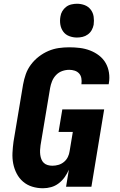

<svg xmlns="http://www.w3.org/2000/svg" viewBox="-20 -995 640 1023"><path d="M209 8Q179 8 151.5 -0.5Q124 -9 103 -27Q82 -45 69 -70Q56 -95 50.5 -123Q45 -151 46.5 -181Q48 -211 52 -240L103 -545Q108 -573 117.5 -600Q127 -627 145 -651Q163 -675 187 -693.5Q211 -712 238 -723.5Q265 -735 293 -739Q321 -743 349 -743Q378 -743 406 -739.5Q434 -736 460 -726Q486 -716 507.5 -699.5Q529 -683 542.5 -660Q556 -637 560.5 -608.5Q565 -580 560 -552Q560 -550 559.5 -548.5Q559 -547 559 -546H413Q414 -546 414 -546.5Q414 -547 414 -548Q416 -563 413.5 -578Q411 -593 401.5 -603.5Q392 -614 378 -618.5Q364 -623 349 -623Q330 -623 311.5 -616.5Q293 -610 279 -595.5Q265 -581 257.5 -562.5Q250 -544 247 -526L196 -221Q194 -208 193.5 -195Q193 -182 194.5 -170Q196 -158 200.5 -146.5Q205 -135 213.5 -127Q222 -119 234 -115.5Q246 -112 259 -112Q275 -112 291 -116.5Q307 -121 320.5 -132Q334 -143 341.5 -158.5Q349 -174 351 -190L368 -292H292L312 -412H535L467 0H332L347 -91Q338 -70 324.5 -51Q311 -32 292.5 -18Q274 -4 252.5 2Q231 8 209 8ZM390 -795Q369 -795 349 -802.5Q329 -810 317 -826.5Q305 -843 301.5 -864Q298 -885 302 -907Q304 -922 312 -935.5Q320 -949 332.5 -958.5Q345 -968 360.5 -971.5Q376 -975 390 -975Q412 -975 431.5 -967.5Q451 -960 463.5 -943.5Q476 -927 479 -906Q482 -885 479 -863Q476 -848 468.5 -834.5Q461 -821 448 -811.5Q435 -802 420 -798.5Q405 -795 390 -795Z"/></svg>

Font: Iosevka Curly Heavy Extended
Style: Italic
Weight: 900
Width: 7
Italic angle: -9°
Monospace: yes
Designer: Belleve Invis
Foundry: Belleve Invis
Version: Version 11.1.0; ttfautohint (v1.8.3)